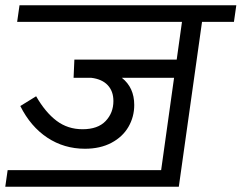

<svg xmlns="http://www.w3.org/2000/svg" viewBox="-33 -708 916 728"><path d="M854 -625H733L645 0H-13L-4 -63H578L627 -413H429Q476 -376 476 -310Q476 -265 454 -227Q432 -189 389.5 -166.5Q347 -144 289 -144Q210 -144 146.5 -186Q83 -228 44 -306L104 -343Q139 -282 181.5 -250Q224 -218 280 -218Q338 -218 367.5 -249Q397 -280 397 -325Q397 -362 375.5 -385Q354 -408 313 -413H246L249 -482H637L657 -625H32L41 -688H863Z"/></svg>

Font: FiraGO Book
Style: Italic
Weight: 350
Italic angle: -8°
Designer: bBox Type GmbH
Foundry: bBox Type GmbH
Version: Version 1.001